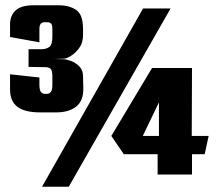

<svg xmlns="http://www.w3.org/2000/svg" viewBox="-20 -662 817 726"><path d="M132 -237Q74 -237 46 -258Q18 -279 18 -324V-381L129 -369V-342Q129 -321 135 -314Q141 -307 150 -307H156Q166 -307 172 -314Q178 -321 178 -341V-374Q178 -396 171 -402Q164 -408 152 -408L88 -409V-476H138Q154 -476 166 -484Q178 -492 178 -523V-552Q178 -568 173 -573Q168 -578 158 -578H149Q139 -578 134 -572Q129 -566 129 -552V-502L18 -522V-570Q18 -603 39 -622.5Q60 -642 106 -642H202Q242 -642 268 -624.5Q294 -607 294 -551V-530Q294 -500 279.5 -480.5Q265 -461 248 -450.5Q231 -440 220 -440L186 -439L220 -438Q231 -438 248.5 -431.5Q266 -425 280 -411Q294 -397 294 -373L295 -325Q295 -280 267.5 -258.5Q240 -237 192 -237ZM139 44 521 -630H625L240 44ZM576 -2V-79H448L401 -148L555 -405H706L705 -148H769L754 -79H706V-2ZM520 -148H581V-275Z"/></svg>

Font: Smooch Sans Thin ExtraBold
Style: Regular
Weight: 800
Version: Version 1.010